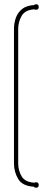

<svg xmlns="http://www.w3.org/2000/svg" viewBox="-20 -803 213 907"><path d="M66 -31Q66 3 82.5 30.5Q99 58 143 60Q145 59 146 58.5Q147 58 150 58Q163 58 163 71Q163 84 150 84Q144 84 140 79Q86 76 66 42.5Q46 9 46 -31V-666Q46 -694 55 -719Q64 -744 84.5 -760.5Q105 -777 141 -779Q145 -783 150 -783Q163 -783 163 -770Q163 -757 150 -757Q145 -757 142 -759Q98 -756 82 -727.5Q66 -699 66 -666Z"/></svg>

Font: Wire One
Style: Regular
Weight: 400
Designer: Alexei Vanyashin, Gayaneh Bagdasaryan
Foundry: Cyreal
Version: Version 1.102; ttfautohint (v1.8.3)